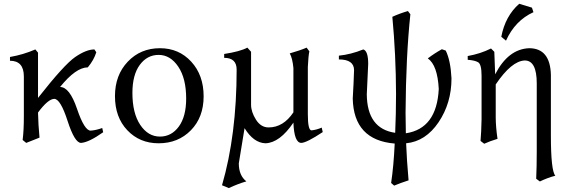

<svg xmlns="http://www.w3.org/2000/svg" viewBox="-20 -732 2919 994"><path d="M399.4 7.8Q366.7 7.8 329.8 -106.2Q293 -220.2 260.7 -220.2Q228.5 -219.2 176.8 -149.4Q178.2 -85 184.6 -19.5L115.7 7.8L97.2 -7.3Q103.5 -56.6 103.5 -130.4V-335.9Q103.5 -417.5 31.7 -417.5V-437Q99.6 -448.7 163.1 -476.1L176.8 -459.5V-225.1Q312.5 -397.9 369.6 -437Q426.8 -476.1 468.8 -476.1L478.5 -461.4Q466.3 -421.4 434.6 -383.3Q372.6 -382.8 291 -281.7Q340.3 -281.7 378.7 -168.7Q417 -55.7 449.2 -55.7Q477.1 -57.6 509.3 -69.3L514.2 -47.4Q439.5 5.4 399.4 7.8Z M808.1 -24.9Q867.7 -24.9 905.8 -76.9Q943.8 -128.9 943.8 -221.7Q943.8 -326.2 902.8 -387Q861.8 -447.8 801.3 -447.8Q741.7 -447.8 703.6 -396Q665.5 -344.2 665.5 -251Q665.5 -146 706.1 -85.4Q746.6 -24.9 808.1 -24.9ZM801.3 9.8Q703.1 9.8 639.2 -57.6Q575.2 -125 575.2 -234.4Q575.2 -342.8 641.4 -412.6Q707.5 -482.4 808.1 -482.4Q906.2 -482.4 970.2 -412.6Q1034.2 -342.8 1034.2 -233.4Q1034.2 -125 968.3 -57.6Q902.3 9.8 801.3 9.8Z M1164.6 241.7 1129.4 227.1Q1205.1 -33.7 1205.1 -371.6Q1205.1 -432.6 1140.6 -432.6V-452.6Q1223.1 -465.3 1260.7 -485.4L1279.8 -463.9V-189.5Q1279.8 -152.8 1305.2 -112.5Q1330.6 -72.3 1370.6 -72.3Q1446.8 -72.3 1499 -150.4V-379.9Q1494.1 -431.2 1480 -455.6Q1533.2 -470.7 1567.4 -485.4L1581.5 -466.3Q1576.2 -440.9 1573.7 -385.3V-140.6Q1573.7 -57.1 1592.8 -57.1Q1618.2 -59.6 1645.5 -71.3L1650.9 -48.3Q1567.9 6.8 1540 7.8Q1502.9 7.8 1499 -97.2Q1428.2 7.3 1354.5 9.8Q1293 7.8 1246.1 -68.4L1216.3 113.8Q1216.3 176.3 1255.4 207Q1212.9 219.2 1164.6 241.7Z M2020.5 229 2004.9 215.3Q2018.1 127 2023.4 11.2Q1811 -6.3 1806.2 -221.7Q1811 -302.2 1813 -369.1Q1812.5 -424.3 1734.4 -424.3V-443.8Q1796.9 -450.2 1860.8 -476.1Q1886.2 -468.3 1886.2 -401.4Q1881.3 -312 1878.9 -243.7Q1880.4 -65.4 2025.9 -44.4Q2030.3 -142.6 2030.3 -246.1Q2029.8 -447.8 2011.2 -645Q2048.3 -662.1 2091.8 -674.8L2104.5 -658.2Q2081.5 -439.9 2079.6 -148.4L2081.1 -42Q2241.2 -65.9 2251.5 -271.5Q2245.1 -394.5 2194.8 -429.7Q2230 -456.5 2267.6 -477.1L2287.6 -470.2Q2313 -418.5 2317.4 -326.2Q2317.4 -198.2 2250.5 -99.1Q2183.6 0 2082.5 9.8Q2085.9 96.7 2095.2 201.7Q2052.7 215.3 2020.5 229Z M2774.9 207.5 2755.9 193.4Q2758.8 130.9 2758.8 52.2V-300.3Q2758.8 -418.9 2696.8 -418.9Q2628.4 -416.5 2546.4 -294.9V-122.6Q2546.9 -72.3 2555.7 -13.2Q2515.1 -1 2486.8 12.2L2467.8 -2.4Q2471.7 -45.9 2473.1 -114.7V-339.8Q2473.1 -399.4 2455.3 -409.7Q2437.5 -419.9 2401.4 -422.4V-441.9Q2467.3 -453.6 2522 -481L2539.1 -463.9L2543.5 -347.2Q2610.8 -478 2719.2 -482.4Q2828.6 -482.4 2832 -344.2V-31.2Q2832 152.3 2855 177.7Q2815.4 188 2774.9 207.5ZM2599.6 -521.5 2575.2 -541.5Q2595.7 -648.9 2668 -712.4L2733.9 -692.4L2741.7 -668.9Q2647 -626 2599.6 -521.5Z"/></svg>

Font: Kelvinch
Style: Regular
Weight: 400
Designer: Paul James MIller
Foundry: High-Logic / Made with FontCreator
Version: Version 3.30 September 23, 2016